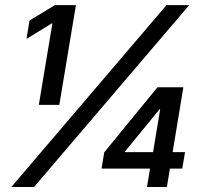

<svg xmlns="http://www.w3.org/2000/svg" viewBox="-20 -748 813 768"><path d="M283.7 -727.5 217.3 -328.6H135.3L189.5 -654.3H187L85.9 -592.3L98.1 -666L199.7 -727.5ZM25.4 0 646 -727.5H736.8L116.2 0ZM386.2 -73.7 397 -138.7 609.9 -398.9H666L650.9 -311H618.2L480.5 -142.6L480 -139.6H720.2L709 -73.7ZM567.9 0 583.5 -93.8 589.4 -122.6 635.3 -398.9H713.4L647.5 0Z"/></svg>

Font: Inter 24pt Medium
Style: Italic
Weight: 500
Italic angle: -9.3988°
Designer: Rasmus Andersson
Foundry: rsms
Version: Version 4.001;git-66647c0bb